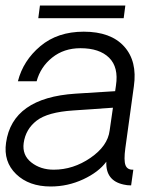

<svg xmlns="http://www.w3.org/2000/svg" viewBox="-24 -673 577 697"><path d="M425 -607H115L121 -653H431ZM160 4Q81 4 34.5 -41Q-12 -86 -2 -155Q21 -318 250 -333L394 -342L397 -363Q407 -429 372 -463.5Q337 -498 268 -498Q208 -498 165.5 -464Q123 -430 109 -378H41Q60 -453 122.5 -505.5Q185 -558 280 -558Q378 -558 426.5 -504.5Q475 -451 462 -360L431 -135Q425 -91 431.5 -73.5Q438 -56 460 -57L452 0Q437 0 425 -3Q359 -17 362 -86Q334 -48 278 -22Q222 4 160 4ZM171 -57Q242 -57 304.5 -100Q367 -143 374 -199L386 -282L242 -272Q149 -266 109 -235Q69 -204 62 -154Q56 -110 89.5 -83.5Q123 -57 171 -57Z"/></svg>

Font: Oakes Grotesk Light
Style: Italic
Weight: 300
Italic angle: -8°
Designer: Samuel Oakes
Foundry: Samuel Oakes
Version: Version 1.000;PS 001.000;hotconv 1.0.88;makeotf.lib2.5.64775